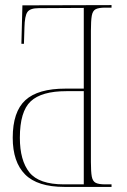

<svg xmlns="http://www.w3.org/2000/svg" viewBox="-20 -734 499 754"><path d="M233 0Q127 0 78.5 -49Q30 -98 30 -193Q30 -295 79.5 -340.5Q129 -386 237 -386H309V-703L132 -702Q98 -702 87.5 -686.5Q77 -671 76 -626L74 -562H64L68 -713L418 -714V-704H393Q368 -704 356 -698Q344 -692 340.5 -672.5Q337 -653 337 -613V-98Q337 -59 340.5 -40.5Q344 -22 356 -16Q368 -10 393 -10H418V0ZM231 -10H309V-376H241Q143 -376 100.5 -336Q58 -296 58 -193Q58 -104 95.5 -57Q133 -10 231 -10Z"/></svg>

Font: Noto Serif Display Condensed Thin
Style: Regular
Weight: 100
Width: 3
Designer: Monotype Design Team
Foundry: Monotype Imaging Inc.
Version: Version 2.009